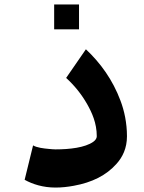

<svg xmlns="http://www.w3.org/2000/svg" viewBox="-20 -827 647 865"><path d="M129 -172 91 -17C127 3 174 18 230 18C258 18 285 15 312 10C395 -5 459 -37 505 -89C532 -119 552 -159 552 -213C552 -273 540 -328 523 -373C488 -467 433 -543 367 -605L278 -476C316 -441 346 -404 372 -359C394 -320 416 -273 416 -213C416 -204 410 -195 400 -188C363 -162 294 -154 230 -154C221 -154 211 -155 201 -156C177 -158 145 -162 129 -172ZM336 -695V-807H224V-695Z"/></svg>

Font: Iranian Sans Web
Style: Bold
Weight: 700
Designer: Hooman Mehr, Hadi Navid in Neviseh Pardaz Co. Ltd. (http://nevisa.com)
Foundry: http://font-store.ir
Version: 5.0.2 build 3/9/1393